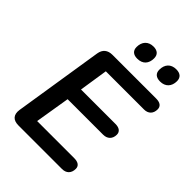

<svg xmlns="http://www.w3.org/2000/svg" viewBox="-247 -988 1105 1105"><g transform="rotate(45 305.5 -435.5)"><path d="M110 0H464C498 0 520 -20 520 -57C520 -81 502 -94 470 -94H168L203 -307H492C525 -307 548 -327 548 -363C548 -387 530 -401 499 -401H218L245 -576H556C589 -576 611 -596 611 -632C611 -656 594 -670 561 -670H205C167 -670 143 -651 137 -613L51 -67C45 -24 65 0 110 0ZM507 -755C550 -755 575 -783 575 -825C575 -855 557 -871 524 -871C480 -871 456 -843 456 -800C456 -771 474 -755 507 -755ZM321 -755C366 -755 389 -783 389 -825C389 -855 371 -871 339 -871C296 -871 271 -843 271 -800C271 -771 289 -755 321 -755Z"/></g></svg>

Font: SN Pro Semibold
Style: Italic
Weight: 600
Italic angle: -9°
Designer: Tobias Whetton
Foundry: Supernotes
Version: Version 1.001;Glyphs 3.2 (3249)